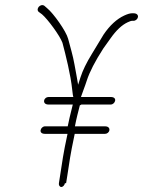

<svg xmlns="http://www.w3.org/2000/svg" viewBox="-20 -699 571 766"><path d="M243.7 32 248.5 2C258 -58.1 258.7 -73.3 278.1 -165H399.1C407.3 -165 415.1 -171.1 416.4 -179.5C417.8 -187.8 412.1 -195 399.1 -195H278.9C285.2 -228.3 291.6 -251.2 298.6 -279C300 -279 302 -280 304.7 -282H421.9C430.1 -282 438 -289.2 439.4 -297.5C440.7 -305.9 434.9 -312 421.9 -312H303.1L303.3 -313C311.5 -338 316.9 -348.4 326.4 -378C337.4 -412 359.2 -454.5 392.1 -505.5C400.9 -517.2 410.5 -530.7 421 -546C443.6 -578.1 466.3 -599.4 489.1 -610C497.7 -614 503.4 -616 506.1 -616H513.1C521 -616 529.2 -623.1 530.4 -631C531.7 -638.9 525.7 -646 513.1 -646H506.1C498.7 -646 488.6 -643 475.6 -637C445.9 -623.2 418.4 -598.1 393.5 -561.5C384.3 -545.8 368.8 -520.2 346.9 -484.5C325 -448.9 309.8 -417.7 301.3 -391L291.7 -361C287.3 -388.3 282.5 -411.6 277 -442.5C270.6 -479 260.6 -510.1 251.9 -544C244 -574.8 192.7 -646.4 168.3 -666L156.9 -676C141.6 -686.4 120.6 -663.2 135 -651L147.5 -642C170.4 -622.5 218.1 -557.9 229.1 -528.5C242 -480 262.1 -400.2 268.1 -340.9C269.9 -323.7 271.4 -314.1 272.8 -312H173.3C165.1 -312 157.3 -305.9 156 -297.5C154.7 -289.2 160.3 -282 173.3 -282H270.4C260.2 -241.7 253.5 -212.7 250.2 -195H159.5C151.3 -195 143.4 -187.8 142 -179.5C140.7 -171.1 146.5 -165 159.5 -165H249.4C231.2 -80.9 229 -56.7 219.7 2L215 32C213.7 39.9 218.3 47 224.6 47C230.9 47 237.7 39.9 239 32Z"/></svg>

Font: MewTooHand
Style: CondIta
Weight: 400
Designer: Mew Too, Robert Jablonski
Version: Version 0.77